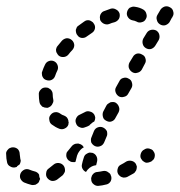

<svg xmlns="http://www.w3.org/2000/svg" viewBox="-42 -581 583 623"><path d="M319 -8Q318 -12 316 -16Q313 -20 309 -22Q306 -25 301 -26Q297 -27 292 -26Q283 -24 274 -23Q270 -23 266 -21Q262 -19 259 -15Q256 -12 255 -7Q253 -3 254 1Q254 11 262 17Q269 23 278 22Q290 21 301 18Q310 17 316 9Q321 1 319 -8ZM77 16Q74 19 69 19Q65 20 60 19Q48 16 36 11Q28 7 24 -2Q21 -10 25 -19Q29 -27 38 -31Q46 -34 55 -30Q62 -27 70 -25Q75 -24 79 -21Q83 -18 85 -14Q85 -10 86 -6Q87 -3 88 -1Q88 0 88 1Q88 1 87 2Q86 6 84 10Q81 14 77 16ZM169 -27Q169 -32 168 -36Q167 -40 164 -44Q158 -51 149 -52Q139 -53 132 -47Q124 -40 117 -35Q109 -30 108 -21Q106 -11 111 -4Q117 4 126 6Q135 7 143 2Q151 -4 161 -12Q164 -15 166 -19Q169 -23 169 -27ZM401 -32Q402 -36 402 -41Q401 -45 399 -49Q394 -57 385 -59Q376 -61 368 -57Q359 -51 351 -47Q342 -43 340 -34Q337 -25 341 -17Q343 -13 347 -10Q350 -7 354 -6Q359 -4 363 -5Q367 -5 371 -7Q381 -12 391 -18Q395 -20 397 -24Q400 -27 401 -32ZM234 -78Q237 -81 241 -83Q244 -85 249 -86Q253 -86 258 -85Q267 -82 271 -74Q275 -66 273 -57Q271 -51 270 -45Q262 -44 256 -41Q248 -37 242 -30Q239 -26 237 -23Q230 -26 226 -33Q222 -40 224 -48Q226 -58 230 -70Q231 -74 234 -78ZM-19 -54Q-22 -67 -22 -80Q-23 -85 -21 -89Q-19 -93 -16 -96Q-13 -100 -9 -101Q-5 -103 0 -103Q9 -103 16 -97Q22 -90 22 -81Q23 -73 24 -65Q26 -61 25 -57Q24 -52 22 -48Q22 -48 22 -48Q22 -48 21 -47Q18 -45 14 -42Q13 -41 12 -39Q11 -39 10 -39Q9 -38 8 -38Q-1 -36 -9 -41Q-17 -45 -19 -54ZM456 -90Q454 -94 450 -96Q446 -98 442 -99Q437 -100 433 -99Q429 -98 425 -95L423 -94Q416 -89 414 -79Q412 -70 418 -63Q420 -59 424 -57Q428 -54 432 -53Q437 -53 441 -54Q445 -55 449 -57L451 -59Q459 -64 460 -73Q462 -82 456 -90ZM230 -103Q229 -105 227 -107Q226 -109 224 -110Q221 -113 216 -114Q212 -116 208 -115Q203 -115 199 -113Q195 -111 192 -108Q185 -100 179 -92Q176 -89 174 -85Q173 -81 173 -76Q173 -72 175 -68Q177 -64 180 -61Q184 -58 188 -56Q192 -55 197 -55Q198 -55 200 -55Q201 -55 203 -56Q205 -66 208 -76Q211 -85 216 -91Q222 -99 230 -103ZM254 -119Q256 -115 259 -112Q262 -109 266 -107Q275 -103 284 -107Q292 -110 296 -119Q300 -128 304 -138Q306 -142 306 -146Q306 -151 305 -155Q303 -159 300 -162Q297 -165 293 -167Q285 -171 276 -168Q267 -165 263 -156Q259 -146 255 -136Q253 -132 253 -128Q253 -123 254 -119ZM151 -163Q138 -168 126 -177Q119 -182 118 -192Q116 -201 122 -208Q128 -216 137 -217Q146 -218 154 -212Q159 -208 166 -206Q171 -204 175 -200Q179 -195 180 -189Q180 -189 180 -188Q180 -185 181 -183Q181 -181 180 -180Q180 -179 180 -177Q177 -168 168 -164Q160 -160 151 -163ZM205 -180Q201 -189 205 -197Q209 -206 217 -209Q225 -213 233 -217Q241 -222 250 -219Q259 -217 264 -209Q266 -205 267 -200Q267 -196 266 -192Q266 -191 265 -190Q265 -188 264 -187Q258 -184 253 -179Q250 -177 248 -174Q241 -170 234 -168Q225 -164 217 -168Q208 -171 205 -180ZM292 -202Q293 -197 296 -194Q299 -191 303 -189Q312 -184 320 -187Q329 -190 333 -199L343 -217Q347 -226 344 -234Q341 -243 333 -248Q329 -250 325 -250Q320 -250 316 -249Q312 -247 308 -244Q305 -242 303 -238L293 -219Q291 -215 291 -210Q291 -206 292 -202ZM95 -235Q92 -238 89 -242Q87 -245 86 -250Q84 -261 84 -274Q83 -283 90 -290Q96 -297 105 -297Q110 -297 114 -296Q118 -294 122 -291Q125 -288 127 -284Q129 -280 129 -275Q129 -266 131 -257Q132 -251 129 -246Q127 -240 122 -236Q120 -235 117 -233Q116 -233 115 -232Q115 -232 114 -232Q113 -232 112 -231Q108 -231 103 -232Q99 -233 95 -235ZM344 -268Q352 -264 361 -267Q370 -269 374 -277L385 -296Q389 -304 386 -313Q384 -322 375 -326Q367 -331 358 -328Q349 -326 345 -317L335 -299Q330 -291 333 -282Q336 -273 344 -268ZM96 -332Q98 -328 101 -325Q105 -322 109 -321Q118 -318 126 -322Q134 -326 137 -335Q140 -344 144 -352Q148 -360 145 -369Q142 -378 134 -382Q126 -386 117 -383Q108 -380 104 -371Q99 -361 95 -349Q93 -345 94 -341Q94 -336 96 -332ZM387 -347Q395 -342 404 -345Q413 -347 418 -355L428 -374Q433 -382 430 -391Q428 -400 419 -404Q411 -409 402 -407Q393 -404 389 -396L378 -378Q374 -370 376 -361Q379 -352 387 -347ZM140 -416Q140 -412 143 -408Q145 -404 148 -401Q155 -395 165 -396Q174 -397 180 -404Q186 -412 193 -419Q199 -426 199 -435Q198 -445 191 -451Q184 -457 175 -457Q166 -456 159 -449Q152 -441 145 -432Q142 -429 141 -425Q139 -420 140 -416ZM431 -425Q439 -420 448 -422Q457 -425 462 -433L473 -451Q477 -459 475 -468Q473 -477 465 -482Q457 -486 448 -484Q439 -482 434 -474L423 -456Q419 -448 421 -439Q423 -430 431 -425ZM204 -484Q204 -479 205 -475Q206 -470 209 -467Q214 -459 223 -458Q233 -457 240 -463Q248 -469 256 -474Q264 -479 266 -488Q268 -497 262 -505Q260 -509 256 -511Q252 -514 248 -515Q244 -516 239 -515Q235 -514 231 -511Q222 -505 213 -498Q209 -496 207 -492Q205 -488 204 -484ZM510 -557Q502 -562 493 -560Q484 -557 479 -550L469 -533Q464 -525 467 -516Q469 -507 477 -502Q485 -497 494 -499Q503 -502 508 -509L516 -524Q517 -524 517 -524Q517 -525 517 -525L518 -527Q523 -535 520 -544Q518 -553 510 -557ZM284 -534Q282 -529 282 -525Q282 -521 283 -516Q287 -508 295 -504Q304 -500 312 -503Q321 -507 330 -509Q339 -512 344 -520Q348 -528 346 -537Q343 -546 335 -550Q327 -555 318 -553Q307 -549 296 -545Q292 -544 289 -541Q286 -538 284 -534ZM379 -556Q375 -553 373 -549Q371 -546 370 -541Q368 -532 374 -524Q379 -517 388 -515Q395 -514 401 -511Q409 -506 418 -509Q427 -511 431 -519Q436 -527 433 -536Q431 -545 423 -550Q411 -557 396 -559Q392 -560 387 -559Q383 -558 379 -556Z"/></svg>

Font: FRB American Cursive Guidelines Arrows Dashed Extrabold
Style: Bold Italic
Weight: 800
Italic angle: -25°
Version: Version 2.0;Modular Font Editor K font №1